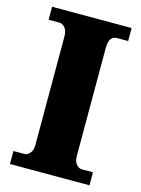

<svg xmlns="http://www.w3.org/2000/svg" viewBox="-110 -778 620 842"><g transform="rotate(15 200.0 -357.0)"><path d="M20 0V-59H70Q82 -59 94 -71.5Q106 -84 106 -108V-600Q106 -629 94 -642Q82 -655 70 -655H20V-714H381V-655H330Q313 -655 303.5 -642Q294 -629 294 -599V-110Q294 -86 305 -72.5Q316 -59 330 -59H381V0Z"/></g></svg>

Font: Noto Serif Myanmar SemiCondensed Black
Style: Regular
Weight: 900
Width: 4
Designer: Ben Mitchell and the Monotype Design Team
Foundry: Monotype Imaging Inc.
Version: Version 2.106; ttfautohint (v1.8.4.7-5d5b)